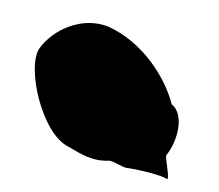

<svg xmlns="http://www.w3.org/2000/svg" viewBox="-110 -874 1102 964"><g transform="rotate(20 440.5 -391.5)"><path d="M27 -496C-1 -386 185 -96 334 -82C407 -68 473 -54 549 -86C573 -92 622 -77 645 -82C675 -90 817 -109 850 -99C874 -92 817 -180 809 -208C842 -306 822 -434 747 -460C669 -574 506 -702 316 -717C173 -722 58 -606 27 -496Z"/></g></svg>

Font: Recovery
Style: Regular
Weight: 400
Version: Version 0.27